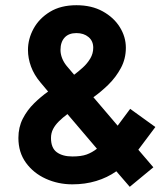

<svg xmlns="http://www.w3.org/2000/svg" viewBox="-20 -704 622 744"><path d="M166.4 -349.2Q138.4 -329.5 111.9 -303.4Q85.3 -277.3 68.3 -244.1Q51.3 -210.9 51.3 -169.4Q51.3 -113.6 80.5 -73.4Q109.7 -33.1 157.5 -11.4Q205.3 10.3 260.4 10.3Q310.1 10.3 352.8 -2.7Q395.6 -15.6 430.8 -40.3L482.8 19.9L574.3 -55.7L516 -123.8L582 -211.8L484.4 -282.2L435.9 -217L341.9 -327.3Q371.7 -348.3 400.5 -376.5Q429.2 -404.7 448.4 -440.4Q467.7 -476.1 467.7 -519Q467.7 -561.2 444.3 -598.8Q420.9 -636.4 377.9 -660.1Q335 -683.8 276.1 -683.8Q215.6 -683.8 173.7 -658.3Q131.8 -632.7 110.1 -593Q88.4 -553.2 88.4 -510.4Q88.4 -478.3 100.2 -446.1Q112.1 -413.9 136.2 -385.3ZM241.3 -262 355.6 -127.7Q336.8 -113 315.7 -105.3Q294.7 -97.7 260.4 -97.7Q222.5 -97.7 200.1 -114.1Q177.6 -130.5 177.6 -169.4Q177.6 -188.2 185.7 -203.9Q193.8 -219.6 208.2 -233.8Q222.5 -247.9 241.3 -262ZM267.3 -414.4 238.2 -448.7Q226.7 -462.9 220.5 -478.9Q214.4 -495 214.4 -510.4Q214.4 -540.9 230.3 -558.3Q246.2 -575.8 276.1 -575.8Q304.6 -575.8 322.9 -560.5Q341.3 -545.3 341.3 -519Q341.3 -496.5 329.7 -477.1Q318 -457.6 300.8 -442.1Q283.7 -426.6 267.3 -414.4Z"/></svg>

Font: Estedad-VF-FD Black
Style: Regular
Weight: 900
Designer: Amin Abedi
Version: Version 4.000